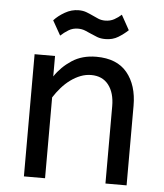

<svg xmlns="http://www.w3.org/2000/svg" viewBox="-52 -768 696 814"><g transform="rotate(5 296.0 -361.0)"><path d="M167 -433Q195 -475 238.5 -503.5Q282 -532 342 -532Q430 -532 473.5 -479Q517 -426 517 -339V0H427V-329Q427 -386 401 -419.5Q375 -453 327 -453Q304 -453 282 -444.5Q260 -436 239.5 -421Q219 -406 201.5 -386Q184 -366 170 -344V0H80V-520H167ZM469 -656Q451 -639 427.5 -624.5Q404 -610 373 -610Q353 -610 338.5 -615.5Q324 -621 311 -627Q298 -633 284.5 -638.5Q271 -644 254 -644Q232 -644 214 -633Q196 -622 181 -608L146 -670Q164 -690 192 -706Q220 -722 250 -722Q269 -722 283.5 -716.5Q298 -711 310.5 -705Q323 -699 336 -693.5Q349 -688 365 -688Q387 -688 404 -697.5Q421 -707 434 -719Z"/></g></svg>

Font: ABeeZee
Style: Regular
Weight: 400
Designer: Anja Meiners
Foundry: Anja Meiners
Version: Version 1.001